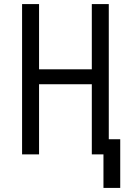

<svg xmlns="http://www.w3.org/2000/svg" viewBox="-20 -755 640 939"><path d="M486 164V0H429V-343H171V0H88V-735H171V-416H429V-735H512V-74H568V164Z"/></svg>

Font: Nova Nerd Font
Style: Regular
Weight: 400
Designer: Belleve Invis
Foundry: Belleve Invis
Version: Version 24.1.4; ttfautohint (v1.8.4);Nerd Fonts 3.1.1